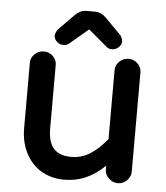

<svg xmlns="http://www.w3.org/2000/svg" viewBox="-52 -742 698 806"><g transform="rotate(5 297.5 -339.0)"><path d="M156 -581Q156 -590 165 -606L233 -675Q254 -696 279 -696H316Q342 -696 363 -675L431 -606Q440 -592 440 -581Q440 -567 428 -556Q416 -545 400 -545Q385 -545 376 -554L299 -619Q298 -620 298 -620Q298 -620 296 -618L220 -554Q211 -545 195 -545Q180 -545 168 -556Q156 -567 156 -581ZM62 -459Q62 -480 78.5 -495.5Q95 -511 117 -511Q139 -511 155 -495.5Q171 -480 171 -459V-191Q171 -134 195 -107Q219 -80 269 -80Q311 -80 346.5 -101.5Q382 -123 419 -168V-459Q419 -480 435.5 -495.5Q452 -511 474 -511Q496 -511 512 -495.5Q528 -480 528 -459V-40Q528 -19 512 -3Q496 13 474 13Q452 13 435.5 -3Q419 -19 419 -40V-56Q381 -19 339 -0.5Q297 18 247 18Q192 18 148 -9Q107 -35 84.5 -80.5Q62 -126 62 -182Z"/></g></svg>

Font: 寒蝉全圆体 Bold
Style: Regular
Weight: 700
Designer: Warren2060
      Designed by Motoya company      

      [Varela Round]
      Joe Prince(Latin component); Avraham Cornf
Foundry: ChillType
Version: Version 3.200